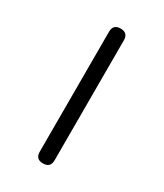

<svg xmlns="http://www.w3.org/2000/svg" viewBox="-129 -527 497 582"><g transform="rotate(30 119.0 -236.0)"><path d="M93 -26V-446Q93 -472 119 -472Q145 -472 145 -446V-26Q145 0 119 0Q93 0 93 -26Z"/></g></svg>

Font: Jura
Style: Regular
Weight: 400
Designer: Daniel Johnson, Alexei Vanyashin
Foundry: Daniel Johnson
Version: Version 5.103